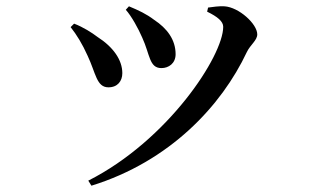

<svg xmlns="http://www.w3.org/2000/svg" viewBox="-20 -537 1040 609"><path d="M379 -506C397 -486 419 -446 431 -418C456 -364 453 -321 492 -321C515 -321 537 -336 537 -365C537 -411 510 -447 469 -474C444 -493 420 -504 389 -517ZM270 52C519 -25 683 -202 763 -372C774 -395 796 -409 796 -428C796 -461 738 -514 692 -517C675 -518 654 -515 640 -513L637 -500C670 -484 688 -469 688 -452C688 -360 513 -92 260 36ZM204 -451C223 -427 241 -398 258 -360C284 -305 286 -260 324 -260C353 -260 368 -280 368 -305C368 -347 339 -388 289 -420C272 -433 244 -451 215 -462Z"/></svg>

Font: Noto Serif JP SemiBold
Style: Regular
Weight: 600
Designer: Ryoko NISHIZUKA 西塚涼子 (kana & ideographs); Frank Grießhammer (Latin, Greek & Cyrillic); Wenlong ZHANG 张文龙 (bopomofo); San
Foundry: Adobe
Version: Version 2.001;hotconv 1.1.0;makeotfexe 2.6.0